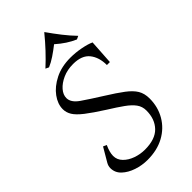

<svg xmlns="http://www.w3.org/2000/svg" viewBox="-269 -958 1051 1051"><g transform="rotate(-45 256.5 -432.0)"><path d="M209 15Q167 15 126.5 1.5Q86 -12 59.5 -37Q33 -62 33 -98Q33 -114 42 -130L89 -210L109 -201Q91 -162 91 -134Q91 -104 113 -81.5Q135 -59 169 -47Q203 -35 239 -35Q319 -35 357.5 -75Q396 -115 396 -181Q396 -212 379 -235.5Q362 -259 328.5 -283Q295 -307 245 -338Q179 -380 142.5 -408.5Q106 -437 91.5 -460.5Q77 -484 77 -510Q77 -550 105.5 -589Q134 -628 185.5 -654Q237 -680 306 -680Q346 -680 387 -672Q428 -664 451 -653L442 -510H419Q419 -570 389 -607.5Q359 -645 292 -645Q247 -645 211.5 -629Q176 -613 155 -589Q134 -565 134 -539Q134 -504 177.5 -474Q221 -444 288 -402Q349 -364 385.5 -336.5Q422 -309 438.5 -281.5Q455 -254 455 -215Q455 -150 424.5 -97.5Q394 -45 339 -15Q284 15 209 15ZM402 -725Q348 -748 295 -795Q267 -773 239.5 -754.5Q212 -736 186 -725L167 -734Q238 -799 303 -879H305Q333 -839 361.5 -802.5Q390 -766 421 -734Z"/></g></svg>

Font: Bona Nova
Style: Italic
Weight: 400
Italic angle: -4°
Designer: Mateusz Machalski
Foundry: Capitalics
Version: Version 4.001; ttfautohint (v1.8.3)